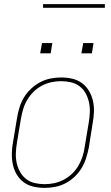

<svg xmlns="http://www.w3.org/2000/svg" viewBox="-20 -904 540 932"><path d="M197 8Q169 8 142.5 2Q116 -4 95.5 -19Q75 -34 61.5 -56.5Q48 -79 42.5 -105Q37 -131 37.5 -158.5Q38 -186 43 -213L63 -333Q67 -358 75 -383.5Q83 -409 97 -432Q111 -455 131.5 -474Q152 -493 176 -505.5Q200 -518 226 -523Q252 -528 277 -528Q304 -528 330.5 -522Q357 -516 377.5 -501Q398 -486 411.5 -463.5Q425 -441 431 -415Q437 -389 436 -361.5Q435 -334 430 -307L411 -187Q406 -162 398 -136.5Q390 -111 376 -88Q362 -65 342 -46Q322 -27 298 -14.5Q274 -2 248 3Q222 8 197 8ZM197 -10Q220 -10 243.5 -15Q267 -20 289 -31.5Q311 -43 329.5 -60.5Q348 -78 360.5 -99.5Q373 -121 380.5 -144Q388 -167 391 -190L411 -310Q415 -334 416 -359Q417 -384 412 -407Q407 -430 396 -450.5Q385 -471 366.5 -485Q348 -499 324.5 -504.5Q301 -510 276 -510Q253 -510 229.5 -505Q206 -500 184 -488.5Q162 -477 144 -459.5Q126 -442 113 -420.5Q100 -399 93 -376Q86 -353 82 -330L62 -210Q58 -186 57 -161Q56 -136 61 -113Q66 -90 77.5 -69.5Q89 -49 107 -35Q125 -21 148.5 -15.5Q172 -10 197 -10ZM375 -645 384 -695H434L426 -645ZM175 -645 184 -695H234L226 -645ZM189 -866V-884H489V-866Z"/></svg>

Font: Iosevka SS04 Thin Oblique
Style: Regular
Weight: 100
Italic angle: -9°
Monospace: yes
Designer: Belleve Invis
Foundry: Belleve Invis
Version: Version 19.0.0; ttfautohint (v1.8.4)